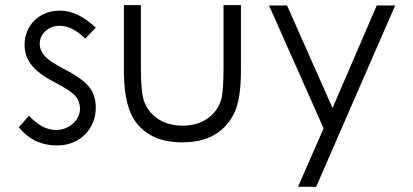

<svg xmlns="http://www.w3.org/2000/svg" viewBox="-20 -551 1601 744"><path d="M351.1 -133.8Q351.1 -102.1 339.8 -75.4Q328.6 -48.8 308.6 -29.1Q288.6 -9.3 261 1.7Q233.4 12.7 201.2 12.7Q156.7 12.7 120.1 -4.2Q83.5 -21 52.7 -57.6L92.3 -102.5Q118.7 -74.7 144 -61Q169.4 -47.4 197.3 -47.4Q216.3 -47.4 233.4 -54.2Q250.5 -61 262.9 -72.3Q275.4 -83.5 282.7 -98.6Q290 -113.8 290 -129.9Q290 -157.2 272.5 -178.7Q255.4 -199.2 191.4 -232.4Q159.2 -249 137 -265.9Q114.7 -282.7 101.1 -300.5Q87.4 -318.4 81.3 -337.4Q75.2 -356.4 75.2 -377.4Q75.2 -405.8 85.4 -430.2Q95.7 -454.6 113.8 -472.2Q131.8 -489.7 157 -499.8Q182.1 -509.8 212.4 -509.8Q281.2 -509.8 351.1 -443.8L310.1 -401.4Q260.3 -451.2 210 -451.2Q194.3 -451.2 180.7 -445.8Q167 -440.4 156.5 -430.9Q146 -421.4 139.9 -408.7Q133.8 -396 133.8 -381.3Q133.8 -357.4 151.4 -336.4Q169.9 -313.5 230 -282.7Q303.2 -244.6 327.6 -211.4Q340.3 -194.3 345.7 -175Q351.1 -155.8 351.1 -133.8Z M913.6 -276.4Q913.6 -168.5 888.7 -115.2Q863.8 -61 813.7 -30.3Q763.7 0.5 687.5 0.5Q648.4 0.5 616.7 -6.8Q585 -14.2 559.6 -29.8Q534.7 -44.9 516.1 -65.7Q497.6 -86.4 485.1 -116Q472.7 -145.5 466.3 -185.8Q460 -226.1 460 -281.2V-531.2H525.9V-287.6Q525.9 -243.2 528.6 -213.1Q531.2 -183.1 536.1 -166Q543 -142.1 557.1 -123.3Q571.3 -104.5 590.8 -91.3Q610.4 -78.1 635 -71Q659.7 -64 687.5 -64Q715.3 -64 739.3 -70.8Q763.2 -77.6 782.2 -90.6Q801.3 -103.5 814.9 -121.3Q828.6 -139.2 835.9 -161.1Q846.2 -190.9 846.2 -287.6V-531.2H913.6Z M1511.2 -529.8 1205.1 172.9H1134.8L1233.9 -53.7L1022.5 -529.8H1092.3L1268.6 -132.3L1439.9 -529.8Z"/></svg>

Font: Kawthoolei
Style: Regular
Weight: 400
Designer: Moe Zed
Foundry: Moe Zed
Version: Version 1.000;July 10, 2024;FontCreator 14.0.0.2901 32-bit